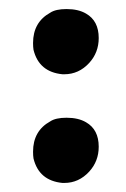

<svg xmlns="http://www.w3.org/2000/svg" viewBox="-20 -404 278 424"><path d="M91 -376Q103 -384 127 -384Q153 -384 170 -374Q198 -358 198 -320Q198 -288 177 -265Q154 -240 122 -240Q122 -240 118 -240Q66 -245 54 -294Q53 -300 53 -309Q53 -355 91 -376ZM91 -136Q103 -144 127 -144Q153 -144 170 -134Q198 -118 198 -80Q198 -48 177 -25Q154 0 122 0Q122 0 118 0Q66 -5 54 -54Q53 -60 53 -69Q53 -115 91 -136Z"/></svg>

Font: Fedorovsk Unicode
Style: Medium
Weight: 500
Designer: Aleksandr Andreev and Nikita Simmons
Version: Version 3.2